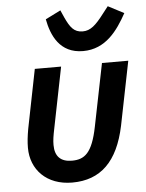

<svg xmlns="http://www.w3.org/2000/svg" viewBox="-55 -823 668 880"><g transform="rotate(-5 279.0 -383.5)"><path d="M344 -584C449 -584 505 -665 547 -741L474 -779L449 -747C411 -697 386 -674 350 -674C309 -674 292 -700 271 -745L256 -779L186 -744C200 -670 236 -584 344 -584ZM237 -522H116L62 -251C56 -217 53 -191 53 -164C53 -64 124 12 242 12C373 12 453 -66 487 -228L546 -522H425L367 -234C343 -114 307 -88 249 -88C198 -88 171 -114 171 -167C171 -189 174 -208 181 -242Z"/></g></svg>

Font: Braiins Sans SemiBold
Style: Italic
Weight: 600
Italic angle: -11.31°
Designer: Mike Abbink, Paul van der Laan, Pieter van Rosmalen, Jiri Chlebus, Lubos Buracinsky
Foundry: Bold Monday, Sudetype
Version: Version 1.000;hotconv 1.0.109;makeotfexe 2.5.65596